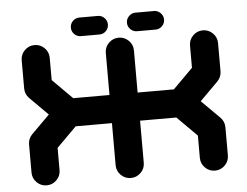

<svg xmlns="http://www.w3.org/2000/svg" viewBox="-56 -897 1245 966"><g transform="rotate(-5 567.0 -413.5)"><path d="M1062.5 -496.1Q1062.5 -466.8 1042 -445.8L950.2 -354L1042 -262.7Q1062.5 -241.7 1062.5 -212.4V-70.8Q1062.5 -41.5 1041.7 -20.8Q1021 0 991.7 0Q962.4 0 941.7 -20.8Q920.9 -41.5 920.9 -70.8V-183.1L820.8 -283.2H637.7V-70.8Q637.7 -41.5 616.9 -20.8Q596.2 0 566.9 0Q537.1 0 516.4 -20.8Q495.6 -41.5 495.6 -70.8V-283.2H312.5L212.4 -183.1V-70.8Q212.4 -41.5 191.7 -20.8Q170.9 0 141.6 0Q112.3 0 91.6 -20.8Q70.8 -41.5 70.8 -70.8V-212.4Q70.8 -241.7 91.3 -262.7L183.1 -354L91.3 -445.8Q70.8 -466.8 70.8 -496.1V-637.7Q70.8 -667 91.6 -687.7Q112.3 -708.5 141.6 -708.5Q170.9 -708.5 191.7 -687.7Q212.4 -667 212.4 -637.7V-525.4L312.5 -425.3H495.6V-637.7Q495.6 -667 516.4 -687.7Q537.1 -708.5 566.9 -708.5Q596.2 -708.5 616.9 -687.7Q637.7 -667 637.7 -637.7V-425.3H820.8L920.9 -525.4V-637.7Q920.9 -667 941.7 -687.7Q962.4 -708.5 991.7 -708.5Q1021 -708.5 1041.7 -687.7Q1062.5 -667 1062.5 -637.7ZM661.6 -732.9Q642.6 -732.9 628.7 -746.6Q614.7 -760.3 614.7 -779.8Q614.7 -798.8 628.7 -812.7Q642.6 -826.7 661.6 -826.7H755.4Q774.4 -826.7 788.3 -812.7Q802.2 -798.8 802.2 -779.8Q802.2 -760.3 788.3 -746.6Q774.4 -732.9 755.4 -732.9ZM378.4 -732.9Q358.9 -732.9 345.2 -746.6Q331.5 -760.3 331.5 -779.8Q331.5 -798.8 345.2 -812.7Q358.9 -826.7 378.4 -826.7H471.7Q491.2 -826.7 504.9 -812.7Q518.6 -798.8 518.6 -779.8Q518.6 -760.3 504.9 -746.6Q491.2 -732.9 471.7 -732.9Z"/></g></svg>

Font: Robtronika
Style: Regular
Weight: 400
Designer: GGBot
Version: 1.00